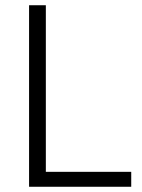

<svg xmlns="http://www.w3.org/2000/svg" viewBox="-20 -713 541 733"><path d="M91 0V-693H155V-57H481V0Z"/></svg>

Font: Ubuntu Sans Light
Style: Regular
Weight: 300
Designer: Dalton Maag Ltd
Foundry: Dalton Maag Ltd
Version: Version 1.006; ttfautohint (v1.8.4.7-5d5b)